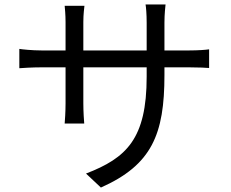

<svg xmlns="http://www.w3.org/2000/svg" viewBox="-20 -798 1040 864"><path d="M67 -578V-491C79 -492 124 -495 168 -495H275V-333C275 -295 272 -252 271 -242H359C358 -252 355 -296 355 -333V-495H640V-453C640 -173 549 -87 367 -17L434 46C663 -56 720 -193 720 -460V-495H830C874 -495 911 -493 921 -492V-576C908 -574 874 -571 830 -571H720V-696C720 -735 724 -768 725 -778H635C637 -768 640 -735 640 -696V-571H355V-699C355 -734 359 -762 360 -772H271C272 -762 275 -731 275 -699V-571H168C125 -571 76 -576 67 -578Z"/></svg>

Font: Noto Sans KR Regular
Style: Regular
Weight: 400
Designer: Ryoko NISHIZUKA  (kana & ideographs); Paul D. Hunt (Latin, Greek & Cyrillic); Wenlong ZHANG  (bopomofo); Sandoll Communi
Foundry: Adobe Systems Incorporated
Version: Version 1.004;PS 1.004;hotconv 1.0.82;makeotf.lib2.5.63406